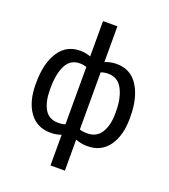

<svg xmlns="http://www.w3.org/2000/svg" viewBox="-169 -883 1063 1206"><g transform="rotate(20 362.5 -279.5)"><path d="M47.9 -254.4Q47.9 -382.8 97.7 -460.4Q147.5 -538.1 240.2 -538.1Q259.8 -538.1 277.1 -534.7Q294.4 -531.2 310.1 -525.4V-761.7H406.2V-522.5Q422.9 -529.8 442.4 -533.9Q461.9 -538.1 484.9 -538.1Q577.6 -538.1 627.4 -460.4Q677.2 -382.8 677.2 -254.4V-244.1Q677.2 -128.9 627.2 -59.3Q577.1 10.3 485.8 10.3Q462.9 10.3 442.9 6.3Q422.9 2.4 406.2 -4.4V203.1H310.1V-2Q294.4 3.9 276.9 7.1Q259.3 10.3 239.3 10.3Q147.5 10.3 97.7 -59.3Q47.9 -128.9 47.9 -244.1ZM581.1 -254.4Q581.1 -346.2 550 -404.3Q519 -462.4 455.6 -462.4Q440.9 -462.4 428.7 -460.2Q416.5 -458 406.2 -454.1V-71.8Q416 -68.4 428.5 -66.7Q440.9 -64.9 456.5 -64.9Q520 -64.9 550.5 -114.3Q581.1 -163.6 581.1 -244.1ZM144 -244.1Q144 -162.6 172.1 -113.8Q200.2 -64.9 263.7 -64.9Q276.9 -64.9 288.6 -66.7Q300.3 -68.4 310.1 -71.8V-455.6Q300.3 -458.5 289.1 -460.4Q277.8 -462.4 264.6 -462.4Q201.2 -462.4 172.6 -404.8Q144 -347.2 144 -254.4Z"/></g></svg>

Font: GeogebraSans
Style: Regular
Weight: 400
Designer: Google
Version: Version 1.100140; 2013